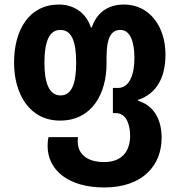

<svg xmlns="http://www.w3.org/2000/svg" viewBox="-20 -577 792 847"><path d="M440 250C608 250 693 154 693 31C693 -51 658 -112 588 -133V-136C668 -162 710 -231 710 -337C710 -458 641 -557 527 -557C457 -557 407 -522 385 -456H381C359 -523 303 -557 240 -557C109 -557 42 -446 42 -301C42 -161 111 -45 245 -45C388 -45 450 -167 450 -296V-324C450 -406 468 -445 511 -445C554 -445 573 -394 573 -321C573 -244 549 -189 500 -189H478V-78H491C534 -78 554 -33 554 22C554 88 520 138 439 138C370 138 323 107 323 47C323 41 323 35 324 28H194C191 41 190 54 190 67C190 173 281 250 440 250ZM247 -156C195 -156 176 -215 176 -300C176 -389 195 -445 246 -445C299 -445 316 -388 316 -301C316 -214 299 -156 247 -156Z"/></svg>

Font: Noto Sans Georgian Condensed Bold
Style: Regular
Weight: 700
Width: 3
Designer: Monotype Design Team, Akaki Razmadze
Foundry: Google LLC
Version: Version 2.005